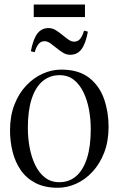

<svg xmlns="http://www.w3.org/2000/svg" viewBox="-20 -832 532 862"><path d="M25 -246.5Q25 -311.5 44.8 -362.2Q64.5 -413 97.8 -448Q131 -483 171.8 -501.2Q212.5 -519.5 254.5 -519.5Q333.5 -519.5 380.2 -482.8Q427 -446 447.2 -387.5Q467.5 -329 467.5 -263Q467.5 -198 447.8 -147Q428 -96 395.2 -60.8Q362.5 -25.5 322 -7.2Q281.5 11 239.5 11Q180.5 11 139.2 -10.5Q98 -32 73 -68.5Q48 -105 36.5 -151Q25 -197 25 -246.5ZM246.5 -14Q290.5 -14 322 -41.2Q353.5 -68.5 370.5 -121.5Q387.5 -174.5 387.5 -252Q387.5 -295.5 379.8 -338.5Q372 -381.5 355.2 -416.8Q338.5 -452 312 -473.2Q285.5 -494.5 247.5 -494.5Q203.5 -494.5 171.5 -467.8Q139.5 -441 122.2 -388.2Q105 -335.5 105 -257.5Q105 -213 113 -169.8Q121 -126.5 138 -91.2Q155 -56 181.8 -35Q208.5 -14 246.5 -14ZM118.5 -602Q128.5 -655 147.2 -680.5Q166 -706 198 -706Q214.5 -706 229.8 -696.8Q245 -687.5 259.5 -675.5Q274 -663.5 287.2 -654.2Q300.5 -645 312.5 -645Q329 -645 339.2 -656.8Q349.5 -668.5 357.5 -694.5L374.5 -690Q365 -637 346.2 -611.5Q327.5 -586 295 -586Q278.5 -586 263.2 -595.2Q248 -604.5 233.5 -616.5Q219 -628.5 205.8 -637.8Q192.5 -647 180.5 -647Q164 -647 153.8 -635.2Q143.5 -623.5 135.5 -597.5ZM361.5 -811.5V-755.5H131.5V-811.5Z"/></svg>

Font: Merriweather 144pt Light
Style: Regular
Weight: 300
Version: Version 2.100